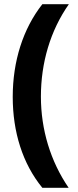

<svg xmlns="http://www.w3.org/2000/svg" viewBox="-20 -742 372 920"><path d="M41 -278C41 -110 88 42 183 158H309C222 31 176 -121 176 -279C176 -441 221 -595 310 -722H183C90 -604 41 -448 41 -278Z"/></svg>

Font: Noto Sans Armenian SemiCondensed Medium
Style: Regular
Weight: 500
Width: 4
Designer: Monotype Design Team
Foundry: Monotype Imaging Inc.
Version: Version 2.008